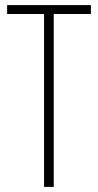

<svg xmlns="http://www.w3.org/2000/svg" viewBox="-20 -734 385 754"><path d="M191 0V-679H337V-714H8V-679H153V0Z"/></svg>

Font: Noto Sans Lao UI ExtCond ExtLt
Style: Regular
Weight: 200
Width: 2
Designer: Monotype Design Team
Foundry: Monotype Imaging Inc.
Version: Version 2.000